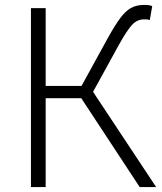

<svg xmlns="http://www.w3.org/2000/svg" viewBox="-20 -762 661 782"><path d="M106 -729H166V-412H312L418 -605Q448 -659 469.5 -688Q491 -717 513.5 -729.5Q536 -742 568 -742Q590 -742 600 -737L590 -680Q583 -683 577 -683H566Q539 -683 518.5 -661.5Q498 -640 464 -579L359 -388L616 0H549L311 -362H166V0H106Z"/></svg>

Font: Merged Yaku Han JP Light
Style: Regular
Weight: 300
Designer: Ryoko NISHIZUKA 西塚涼子 (kana, bopomofo & ideographs); Paul D. Hunt (Latin, Greek & Cyrillic); Sandoll Communications 산돌커뮤니
Foundry: Adobe
Version: Version 2.004